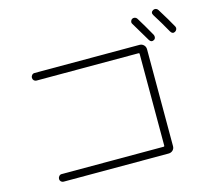

<svg xmlns="http://www.w3.org/2000/svg" viewBox="-114 -982 1227 1100"><g transform="rotate(-15 500.0 -432.0)"><path d="M848.6 -701.2Q852.5 -693.4 850.6 -684.6Q848.6 -675.8 840.8 -671.9Q824.2 -663.1 813.5 -680.7Q786.1 -727.5 746.1 -793.9Q741.2 -800.8 743.7 -809.6Q746.1 -818.4 752.9 -822.3Q760.7 -826.2 769 -824.2Q777.3 -822.3 782.2 -814.5Q815.4 -760.7 848.6 -701.2ZM911.1 -832Q956.1 -759.8 980.5 -714.8Q984.4 -707 981.4 -699.2Q978.5 -691.4 970.7 -686.5Q954.1 -677.7 943.4 -696.3Q910.2 -755.9 875 -811.5Q864.3 -829.1 881.8 -839.8Q889.6 -843.8 897.9 -841.8Q906.2 -839.8 911.1 -832ZM737.3 -67.4Q742.2 -67.4 742.2 -72.3V-617.2Q742.2 -622.1 737.3 -622.1H131.8Q123 -622.1 116.7 -628.4Q110.4 -634.8 110.4 -644Q110.4 -653.3 116.7 -660.2Q123 -667 131.8 -667H754.9Q769.5 -667 779.8 -656.7Q790 -646.5 790 -630.9V-56.6Q790 -42 779.8 -32.2Q769.5 -22.5 754.9 -22.5H131.8Q123 -22.5 116.7 -28.8Q110.4 -35.2 110.4 -43.9Q110.4 -52.7 116.7 -60.1Q123 -67.4 131.8 -67.4Z"/></g></svg>

Font: Rounded-L Mgen+ 1m light
Style: Regular
Weight: 200
Designer: [Source Han Sans]
Ryoko NISHIZUKA  (kana & ideographs); Paul D. Hunt (Latin, Greek & Cyrillic); Wenlong ZHANG  (bopomofo
Version: Version 1.059.20150602